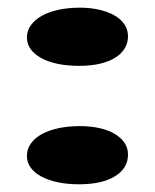

<svg xmlns="http://www.w3.org/2000/svg" viewBox="-20 -476 402 498"><path d="M312 -75.2Q312 -39.6 278.3 -18.8Q244.6 2 185.1 2Q154.8 2 130.1 -3.2Q105.5 -8.3 87.4 -18.1Q69.3 -27.8 59.6 -41.3Q49.8 -54.7 49.8 -71.8Q49.8 -89.4 60.1 -103.8Q70.3 -118.2 88.6 -128.2Q106.9 -138.2 132.1 -143.6Q157.2 -148.9 187 -148.9Q214.8 -148.9 237.8 -143.8Q260.7 -138.7 277.3 -128.9Q293.9 -119.1 303 -105.5Q312 -91.8 312 -75.2ZM312 -381.8Q312 -364.3 303.2 -350.1Q294.4 -335.9 278.1 -325.9Q261.7 -315.9 238.3 -310.5Q214.8 -305.2 185.1 -305.2Q154.8 -305.2 130.1 -310.3Q105.5 -315.4 87.4 -325.2Q69.3 -335 59.6 -348.4Q49.8 -361.8 49.8 -378.9Q49.8 -396.5 60.1 -410.6Q70.3 -424.8 88.6 -435.1Q106.9 -445.3 132.1 -450.7Q157.2 -456.1 187 -456.1Q214.8 -456.1 237.8 -450.7Q260.7 -445.3 277.3 -435.8Q293.9 -426.3 303 -412.4Q312 -398.4 312 -381.8Z"/></svg>

Font: Shojumaru
Style: Regular
Weight: 400
Version: Version 1.001